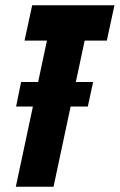

<svg xmlns="http://www.w3.org/2000/svg" viewBox="-20 -708 454 728"><path d="M41 -304 60 -397H333L313 -304ZM40 0 158 -554H73L102 -688H414L385 -554H301L183 0Z"/></svg>

Font: Saira ExtraCondensed Black
Style: Italic
Weight: 900
Width: 2
Italic angle: -12°
Designer: Hector Gatti with collaboration of the Omnibus-Type team
Foundry: Omnibus-Type
Version: Version 1.101